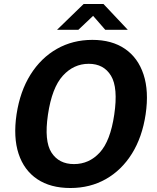

<svg xmlns="http://www.w3.org/2000/svg" viewBox="-20 -933 786 963"><path d="M333 10Q233 10 166.8 -34.5Q100.5 -79 73.2 -161.8Q46 -244.5 63 -359.5Q80.5 -475 133 -558.8Q185.5 -642.5 265.2 -687.8Q345 -733 443 -733Q541 -733 606.8 -688Q672.5 -643 700 -559.2Q727.5 -475.5 710.5 -360Q693.5 -245.5 641.8 -162.5Q590 -79.5 511 -34.8Q432 10 333 10ZM351 -110Q427 -110 480.2 -167.8Q533.5 -225.5 553 -358Q573 -493 536.8 -553Q500.5 -613 425 -613Q349.5 -613 295 -553Q240.5 -493 220.5 -358Q201 -225.5 238.2 -167.8Q275.5 -110 351 -110ZM266 -783.5 399.5 -913H499L621 -783.5H508L447 -853.5L373 -783.5Z"/></svg>

Font: Public Sans
Style: Bold Italic
Weight: 700
Italic angle: -8°
Designer: The Public Sans project authors (U.S. Web Design System). Libre Franklin designed by Pablo Impallari and Rodrigo Fuenzal
Version: Version 1.008; ttfautohint (v1.8.1) -l 8 -r 50 -G 200 -x 14 